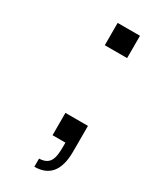

<svg xmlns="http://www.w3.org/2000/svg" viewBox="-176 -576 631 775"><g transform="rotate(30 139.0 -188.5)"><path d="M234 -524V-420H130V-524ZM129 -104H234V16Q234 147 129 147V109Q171 108 182 76Q189 59 189 18V0H129Z"/></g></svg>

Font: Ekushey Lalsalu
Style: Regular
Weight: 400
Designer: Al Mamun Sumon
Foundry: Al Mamun Sumon
Version: Version 1.0